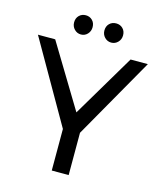

<svg xmlns="http://www.w3.org/2000/svg" viewBox="-126 -962 883 1053"><g transform="rotate(15 315.0 -435.5)"><path d="M627 -700 365 -240V0H269V-236L3 -700H101L317 -343L529 -700ZM282 -817Q282 -794 267 -778Q252 -762 230 -762Q208 -762 192.5 -778Q177 -794 177 -817Q177 -841 192 -856Q207 -871 230 -871Q252 -871 267 -856Q282 -841 282 -817ZM455 -817Q455 -794 439.5 -778Q424 -762 402 -762Q380 -762 364.5 -778Q349 -794 349 -817Q349 -841 364 -856Q379 -871 402 -871Q425 -871 440 -856Q455 -841 455 -817Z"/></g></svg>

Font: Montserrat arm2
Style: Regular
Weight: 400
Designer: Julieta Ulanovsky
Foundry: Julieta Ulanovsky
Version: Version 6.000